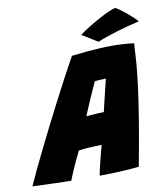

<svg xmlns="http://www.w3.org/2000/svg" viewBox="-155 -945 904 1032"><g transform="rotate(-10 297.5 -429.0)"><path d="M150 7.5Q136 7.5 109 6.8Q82 6 50 5Q18 4 -11.8 3Q-41.5 2 -61 1Q-46 -33 -22.8 -81.8Q0.5 -130.5 29 -188.5Q57.5 -246.5 89 -308.8Q120.5 -371 152.5 -432.8Q184.5 -494.5 214.5 -551Q244.5 -607.5 270 -653Q314 -658.5 352.5 -662Q391 -665.5 425.2 -667.2Q459.5 -669 491.5 -669Q522.5 -669 552 -667.2Q581.5 -665.5 611 -661.5Q609 -617.5 605 -563.2Q601 -509 591.5 -434Q582 -359 565 -254Q548 -149 520.5 -3.5Q500 -1 461 1.8Q422 4.5 379.5 6Q337 7.5 305 7.5Q307.5 -6.5 311 -21.8Q314.5 -37 318.2 -53Q322 -69 326.2 -85.5Q330.5 -102 335 -119.2Q339.5 -136.5 344.5 -154Q328.5 -153.5 313 -153Q297.5 -152.5 283 -151.8Q268.5 -151 256.2 -150Q244 -149 234.2 -147.8Q224.5 -146.5 218.5 -145.5Q204.5 -117.5 191.2 -89Q178 -60.5 167.5 -35.5Q157 -10.5 150 7.5ZM290 -319.5Q297 -320.5 316.5 -322Q336 -323.5 356.5 -324.5Q377 -325.5 386.5 -325.5Q388 -333 394.2 -359Q400.5 -385 408 -416Q415.5 -447 421.2 -471.5Q427 -496 428.5 -501Q422.5 -501 409.8 -500.2Q397 -499.5 384.8 -498.8Q372.5 -498 368 -497.5Q360.5 -482 349 -456.2Q337.5 -430.5 325.2 -402.5Q313 -374.5 303.5 -352Q294 -329.5 290 -319.5ZM545 -866Q572.5 -849 596.5 -829.2Q620.5 -809.5 636.5 -794Q652.5 -778.5 656 -773Q632 -768 599.5 -759.5Q567 -751 533 -740.8Q499 -730.5 470 -720.2Q441 -710 424.5 -702.5L339 -755.5Q360 -771.5 390 -790Q420 -808.5 451.2 -825.5Q482.5 -842.5 508 -853.8Q533.5 -865 545 -866Z"/></g></svg>

Font: Grandstander Thin Black
Style: Italic
Weight: 900
Italic angle: -15°
Version: Version 1.200